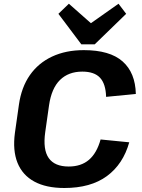

<svg xmlns="http://www.w3.org/2000/svg" viewBox="-20 -972 744 1003"><path d="M315.9 10.1Q221 10.1 159.2 -23.5Q97.4 -57.1 71.4 -121.6Q45.5 -186.2 58 -278.3L78.9 -425.6Q91.9 -516.2 136.1 -579.6Q180.3 -642.9 252.2 -676.5Q324 -710.1 417.9 -710.1Q553.8 -710.1 620.5 -651.1Q687.1 -592 689.6 -481.2L534.3 -466Q532.4 -533.7 502.6 -565.8Q472.9 -597.9 409.9 -597.9Q338 -597.9 293.6 -554.4Q249.1 -511 236.2 -422L216.3 -281.9Q203.4 -190.5 234.5 -146.3Q265.5 -102.1 338.8 -102.1Q403.9 -102.1 444.8 -137.2Q485.7 -172.2 505.5 -243.4L655.2 -228.6Q623.2 -114.4 538.5 -52.1Q453.8 10.1 315.9 10.1ZM639.1 -899.8 474.7 -740.3H405L285.1 -899.8L339.8 -952.5L494.1 -816.2H405.8L599.1 -952.5Z"/></svg>

Font: Pathway Extreme 8pt Thin
Style: Italic
Weight: 100
Italic angle: -8°
Designer: Eduardo Rodriguez Tunni
Foundry: Eduardo Rodriguez Tunni
Version: Version 1.000